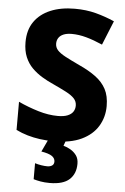

<svg xmlns="http://www.w3.org/2000/svg" viewBox="-63 -768 688 1053"><g transform="rotate(5 281.5 -242.0)"><path d="M526 -207Q526 -146 496 -96.5Q466 -47 406 -18.5Q346 10 255 10Q213 10 177 5Q141 0 108.5 -9.5Q76 -19 45 -34V-189Q99 -164 155.5 -147Q212 -130 264 -130Q297 -130 317.5 -138.5Q338 -147 347.5 -161.5Q357 -176 357 -195Q357 -218 341.5 -234.5Q326 -251 296 -266.5Q266 -282 223 -302Q191 -316 160.5 -334.5Q130 -353 105.5 -377.5Q81 -402 66.5 -436.5Q52 -471 52 -518Q52 -585 83.5 -630.5Q115 -676 172 -700Q229 -724 306 -724Q369 -724 422 -710Q475 -696 525 -674L471 -541Q423 -562 381.5 -573.5Q340 -585 301 -585Q274 -585 256 -577.5Q238 -570 229 -556.5Q220 -543 220 -525Q220 -504 234 -488.5Q248 -473 278 -457Q308 -441 357 -418Q410 -394 448 -366Q486 -338 506 -300.5Q526 -263 526 -207ZM394 122Q394 177 359.5 208.5Q325 240 251 240Q223 240 200.5 236Q178 232 162 227V139Q178 144 196.5 147Q215 150 230 150Q246 150 256.5 143Q267 136 267 121Q267 103 250 91Q233 79 191 72L225 0H320L309 30Q329 35 348.5 46.5Q368 58 381 76Q394 94 394 122Z"/></g></svg>

Font: Noto Sans Armenian ExtraBold
Style: Regular
Weight: 800
Version: Version 2.007